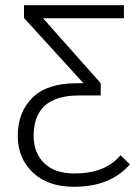

<svg xmlns="http://www.w3.org/2000/svg" viewBox="-20 -705 534 736"><path d="M264 11Q163 11 105.5 -44Q48 -99 48 -184Q48 -274 104 -330Q160 -386 274 -386H300L72 -636V-685H455V-635H145L366 -386V-339H282Q109 -339 109 -184Q109 -119 149.5 -79.5Q190 -40 266 -40Q384 -40 442 -110L478 -75Q403 11 264 11Z"/></svg>

Font: Trujillo Light
Style: Regular
Weight: 300
Designer: Fira Sans original fonts by bBox Type GmbH, Carrois Corporate GbR, & Edenspiekermann AG / Changes by Cristiano Sobral
Foundry: Fira Sans original fonts by bBox Type GmbH, Carrois Corporate GbR, & Edenspiekermann AG / Changes by Cristiano Sobral
Version: Version 4.301;July 28, 2020;FontCreator 13.0.0.2655 64-bit